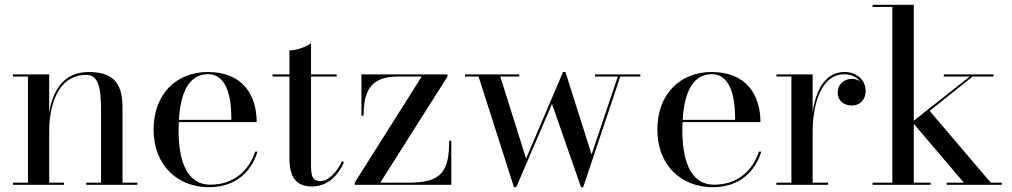

<svg xmlns="http://www.w3.org/2000/svg" viewBox="-20 -770 4217 800"><path d="M34 -9V0H247V-9H185V-223.5C185 -311.5 211 -458 340 -458C395.5 -458 401 -390.5 401 -306.5V-9H339V0H552.5V-9H490.5V-319C490.5 -406 467 -470 350.5 -470C239 -470 198.5 -384 185 -301.5V-460H34V-451H96.5V-9Z M1053 -138H1043C1018 -60.5 955 -0.5 857 -0.5C750 -0.5 724 -116 724 -230C724 -240.5 724.5 -251 725 -261.5H1049.5C1049.5 -370.5 994 -470 846.5 -470C716.5 -470 620 -380 620 -230C620 -80 721 10 850.5 10C961 10 1027 -53.5 1053 -138ZM846.5 -461C933.5 -461 944.5 -344 944 -270.5H725.5C731 -370 760.5 -461 846.5 -461Z M1413 -94.5 1405 -98.5C1386 -55.5 1349.5 -15.5 1314.5 -15.5C1287 -15.5 1276 -28.5 1276 -78.5V-451H1383V-460H1276V-590C1256 -575 1216 -560 1186 -560V-460H1115.5V-451H1186V-111C1186 -56 1197.5 7 1279.5 7C1341.5 7 1387.5 -34.5 1413 -94.5Z M1637 -451H1737L1458 -9V0H1860.5V-184H1851.5C1851.5 -60 1823 -9 1686 -9H1564.5L1844.5 -451V-460H1486V-288H1495C1495 -389 1523 -451 1637 -451Z M2172 -109.5 2064.5 -451H2143.5V-460H1917.5V-451H1974L2121.5 10H2131L2280 -337L2401 10H2410L2564.5 -451H2648V-460H2459V-451H2554L2445 -126.5L2336 -470H2326Z M3152 -138H3142C3117 -60.5 3054 -0.5 2956 -0.5C2849 -0.5 2823 -116 2823 -230C2823 -240.5 2823.5 -251 2824 -261.5H3148.5C3148.5 -370.5 3093 -470 2945.5 -470C2815.5 -470 2719 -380 2719 -230C2719 -80 2820 10 2949.5 10C3060 10 3126 -53.5 3152 -138ZM2945.5 -461C3032.5 -461 3043.5 -344 3043 -270.5H2824.5C2830 -370 2859.5 -461 2945.5 -461Z M3215 -9V0H3430.5V-9H3366V-219.5C3366 -337.5 3402 -460.5 3497.5 -460.5C3526.5 -460.5 3549.5 -449 3563.5 -431.5C3554 -437.5 3542.5 -441.5 3529.5 -441.5C3500.5 -441.5 3470.5 -422 3470.5 -383.5C3470.5 -353.5 3492.5 -330.5 3529.5 -330.5C3565.5 -330.5 3587 -357 3587 -391C3587 -433 3554 -470 3498.5 -470C3418 -470 3379.5 -393.5 3366 -303V-460H3215V-451H3277.5V-9Z M3615.5 -9V0H3857.5V-9H3787.5V-254L3996 -9H3924.5V0H4154V-9H4108L3853.5 -308L4032.5 -451H4119.5V-460H3912.5V-451H4020.5L3787.5 -267V-750H3615.5V-741H3698V-9Z"/></svg>

Font: Bodoni* 24
Style: Regular
Weight: 400
Version: Version 2.3